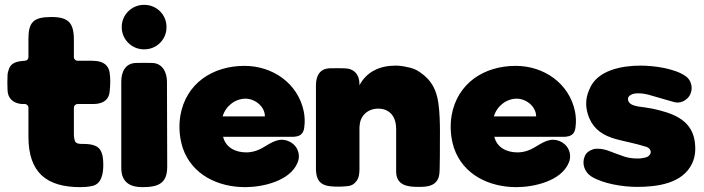

<svg xmlns="http://www.w3.org/2000/svg" viewBox="-20 -770 2896 790"><path d="M431 -392C434 -419 435 -446 431 -472C426 -502 405 -516 376 -519C371 -519 365 -520 359 -520H299C291 -520 284 -527 284 -535V-606C284 -677 261 -700 191 -700C117 -700 97 -678 97 -610V-535C97 -526 90 -520 82 -520C48 -517 22 -514 13 -474C12 -470 11 -465 11 -460C10 -441 10 -421 11 -401C11 -365 35 -345 69 -342H82C90 -342 97 -335 97 -327V-208C97 -58 173 0 311 0C326 0 340 -1 355 -4C399 -10 405 -57 405 -93C405 -121 401 -140 393 -152C378 -178 339 -178 312 -178C307 -178 302 -179 299 -180C295 -182 292 -184 290 -186C286 -193 284 -209 284 -217V-327C284 -335 291 -342 299 -342H363C397 -342 427 -354 431 -392Z M479 -434V-79C479 -18 518 0 565 0C630 0 668 -14 668 -84L667 -433C667 -472 649 -511 604 -511C583 -511 563 -512 542 -511C496 -511 479 -475 479 -434ZM574 -567C625 -567 665 -608 665 -657V-660C665 -709 625 -750 574 -750H572C522 -750 481 -709 481 -660V-657C481 -608 522 -567 572 -567Z M986 -499C855 -499 745 -427 722 -294C715 -249 718 -205 732 -161C770 -50 878 0 989 0C1061 0 1173 -25 1204 -100C1216 -126 1209 -158 1187 -177C1173 -189 1156 -195 1139 -195C1131 -195 1122 -193 1113 -190C1096 -184 1080 -173 1064 -164C1041 -150 1017 -143 993 -143C950 -143 909 -162 898 -207H1183C1187 -207 1191 -207 1195 -208C1219 -210 1230 -225 1232 -247C1235 -268 1234 -290 1230 -311C1206 -428 1101 -499 986 -499ZM1070 -291H896C909 -335 949 -364 990 -364C1029 -364 1070 -332 1070 -291Z M1280 -77C1280 -7 1319 -2 1375 -2C1386 -2 1398 -3 1409 -4C1424 -5 1436 -11 1445 -23C1457 -36 1459 -57 1459 -74V-242C1459 -246 1459 -251 1460 -255C1463 -296 1495 -323 1536 -323C1586 -323 1610 -287 1610 -240V-74C1610 -69 1610 -65 1610 -60C1613 -6 1659 -1 1702 -1C1736 -1 1772 -3 1785 -41C1788 -52 1789 -63 1789 -74C1790 -109 1790 -145 1790 -180C1790 -230 1791 -237 1789 -285C1785 -373 1774 -434 1695 -481C1683 -487 1669 -492 1655 -494C1639 -498 1623 -500 1607 -500C1544 -500 1489 -476 1459 -419V-424C1459 -464 1436 -489 1396 -489C1377 -489 1358 -490 1339 -489C1296 -489 1280 -458 1280 -419Z M2102 -499C1971 -499 1861 -427 1838 -294C1831 -249 1834 -205 1848 -161C1886 -50 1994 0 2105 0C2177 0 2289 -25 2320 -100C2332 -126 2325 -158 2303 -177C2289 -189 2272 -195 2255 -195C2247 -195 2238 -193 2229 -190C2212 -184 2196 -173 2180 -164C2157 -150 2133 -143 2109 -143C2066 -143 2025 -162 2014 -207H2299C2303 -207 2307 -207 2311 -208C2335 -210 2346 -225 2348 -247C2351 -268 2350 -290 2346 -311C2322 -428 2217 -499 2102 -499ZM2186 -291H2012C2025 -335 2065 -364 2106 -364C2145 -364 2186 -332 2186 -291Z M2664 -323C2644 -327 2625 -329 2605 -332C2590 -335 2569 -340 2565 -356C2561 -368 2568 -376 2578 -381C2586 -385 2597 -386 2607 -386C2621 -386 2634 -384 2646 -381C2681 -371 2715 -361 2750 -351C2756 -349 2763 -348 2768 -348C2783 -348 2796 -354 2808 -365C2834 -390 2831 -435 2802 -456C2756 -489 2670 -500 2615 -500C2540 -500 2436 -482 2405 -402C2387 -363 2388 -323 2405 -283C2426 -235 2464 -212 2513 -198C2553 -187 2595 -180 2635 -167C2641 -166 2647 -163 2652 -158C2658 -151 2660 -142 2654 -134C2646 -121 2627 -120 2613 -118C2592 -117 2571 -119 2551 -125C2527 -133 2504 -142 2480 -151C2467 -155 2454 -158 2440 -158C2434 -158 2427 -158 2421 -156C2405 -151 2392 -142 2386 -127C2373 -97 2385 -62 2413 -44C2461 -14 2543 -1 2601 -1C2683 -1 2789 -14 2828 -98C2842 -128 2843 -159 2838 -192C2823 -281 2742 -306 2664 -323Z"/></svg>

Font: Periwinkle
Style: Bold
Weight: 700
Version: Version 2.001